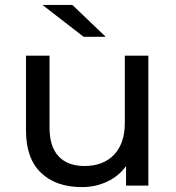

<svg xmlns="http://www.w3.org/2000/svg" viewBox="-20 -757 717 783"><path d="M585 -530V0H494V-80Q465 -39 417.5 -16.5Q370 6 314 6Q208 6 147 -52.5Q86 -111 86 -225V-530H182V-236Q182 -159 219 -119.5Q256 -80 325 -80Q401 -80 445 -126Q489 -172 489 -256V-530ZM153 -737H275L411 -607H321Z"/></svg>

Font: Idrija
Style: Regular
Weight: 500
Designer: Julieta Ulanovsky
Foundry: Julieta Ulanovsky
Version: Version 7.200